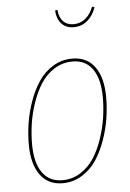

<svg xmlns="http://www.w3.org/2000/svg" viewBox="-54 -787 568 837"><g transform="rotate(-5 230.5 -369.0)"><path d="M218.8 -743.7 229 -745.6Q231.9 -712.4 248.8 -694.8Q265.6 -677.2 294.4 -677.2Q323.7 -677.2 345.9 -695.3Q368.2 -713.4 380.9 -746.6L391.1 -742.7Q379.4 -707.5 354 -685.8Q328.6 -664.1 293.9 -664.1Q259.3 -664.1 239.7 -686.3Q220.2 -708.5 218.8 -743.7ZM186.5 9.3Q122.6 9.3 88.1 -38.6Q53.7 -86.4 53.7 -172.4Q53.7 -217.8 61 -264.9Q68.4 -312 85.4 -359.9Q102.5 -407.7 127.4 -444.8Q152.3 -481.9 190.4 -505.1Q228.5 -528.3 274.9 -528.3Q338.9 -528.3 373.3 -480.7Q407.7 -433.1 407.7 -347.7Q407.7 -302.7 400.4 -255.6Q393.1 -208.5 376 -160.4Q358.9 -112.3 334.2 -75.2Q309.6 -38.1 271.2 -14.4Q232.9 9.3 186.5 9.3ZM186.5 -3.9Q230.5 -3.9 266.6 -27.1Q302.7 -50.3 325.7 -86.4Q348.6 -122.6 364.3 -169.2Q379.9 -215.8 386.5 -260.5Q393.1 -305.2 393.1 -347.7Q393.1 -428.7 362.5 -472.2Q332 -515.6 274.9 -515.6Q231 -515.6 195.1 -492.9Q159.2 -470.2 136 -434.1Q112.8 -397.9 96.9 -351.6Q81.1 -305.2 74.5 -260.3Q67.9 -215.3 67.9 -172.4Q67.9 -91.3 98.4 -47.6Q128.9 -3.9 186.5 -3.9Z"/></g></svg>

Font: Fira Sans Compressed Hair
Style: Italic
Weight: 100
Width: 3
Italic angle: -8°
Designer: Carrois Corporate & Edenspiekermann AG
Foundry: Carrois Corporate GbR & Edenspiekermann AG
Version: Version 4.203;PS 004.203;hotconv 1.0.88;makeotf.lib2.5.64775